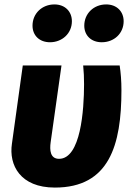

<svg xmlns="http://www.w3.org/2000/svg" viewBox="-20 -829 591 868"><path d="M206 -638C261 -638 305 -678 305 -733C305 -777 274 -809 226 -809C170 -809 127 -768 127 -713C127 -669 158 -638 206 -638ZM440 -638C496 -638 539 -678 539 -733C539 -777 508 -809 460 -809C404 -809 361 -768 361 -713C361 -669 392 -638 440 -638ZM521 -533H356C359 -504 360 -477 360 -448C360 -332 345 -111 247 -111C207 -111 204 -150 209 -186L258 -533H83L34 -180C19 -82 72 19 228 19C474 19 529 -173 529 -421C529 -464 526 -500 521 -533Z"/></svg>

Font: Fira Sans ExtraBold
Style: Italic
Weight: 800
Italic angle: -8°
Designer: bBox Type GmbH & Carrois Corporate GbR & Edenspiekermann AG
Foundry: bBox Type GmbH & Carrois Corporate GbR & Edenspiekermann AG
Version: Version 4.301;PS 004.301;hotconv 1.0.88;makeotf.lib2.5.64775